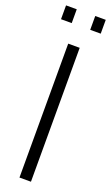

<svg xmlns="http://www.w3.org/2000/svg" viewBox="-188 -893 536 927"><g transform="rotate(20 80.0 -429.0)"><path d="M51 0V-688H110V0ZM-22 -787V-858H33V-787ZM128 -787V-858H182V-787Z"/></g></svg>

Font: Saira UltraCondensed
Style: Regular
Weight: 400
Width: 1
Designer: Hector Gatti with collaboration of the Omnibus-Type team
Foundry: Omnibus-Type
Version: Version 1.101